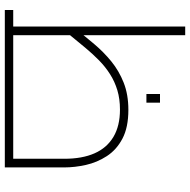

<svg xmlns="http://www.w3.org/2000/svg" viewBox="-16 -754 770 777"><g transform="rotate(90 368.5 -365.0)"><path d="M20 0V-34H647L622 -10V-241Q622 -313 600 -363Q578 -413 533.5 -439.5Q489 -466 423 -466Q380 -466 345 -455.5Q310 -445 280 -426Q250 -407 224 -381.5Q198 -356 173 -326Q148 -296 122 -264L95 -285Q126 -324 158 -362Q190 -400 228 -431Q266 -462 314 -481Q362 -500 424 -500Q495 -500 540.5 -476Q586 -452 611.5 -412.5Q637 -373 647 -328Q657 -283 657 -241V0ZM87 -34V-730H122V-34ZM360 -573V-628H395V-573Z"/></g></svg>

Font: Cairo Play ExtraLight
Style: Regular
Weight: 250
Version: Version 3.119